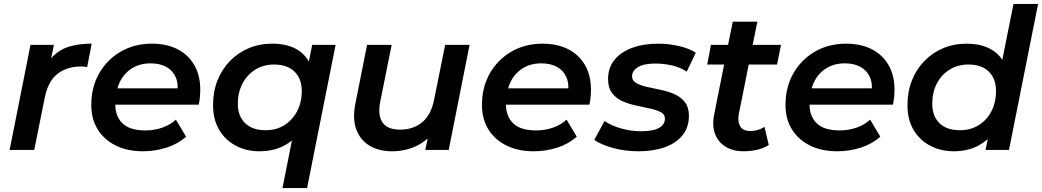

<svg xmlns="http://www.w3.org/2000/svg" viewBox="-20 -762 5297 976"><path d="M29 0 135 -534H254L240 -466Q269 -499 307 -516Q364 -540 446 -540L423 -421Q415 -423 408 -423.5Q401 -424 392 -424Q319 -424 271 -385.5Q223 -347 207 -263L154 0Z M707 7Q627 7 568 -22.5Q509 -52 476.5 -104.5Q444 -157 444 -228Q444 -319 484 -389Q524 -459 593.5 -499.5Q663 -540 752 -540Q827 -540 882 -512Q937 -484 967.5 -431.5Q998 -379 998 -306Q998 -287 996 -267Q994 -247 990 -230H566Q567 -168 604 -134Q641 -99 720 -99Q765 -99 806 -113.5Q847 -128 874 -154L926 -67Q884 -30 826.5 -11.5Q769 7 707 7ZM577 -313H883Q884 -346 873 -370Q858 -404 825 -422Q792 -440 746 -440Q691 -440 650.5 -414.5Q610 -389 588 -343Q581 -328 577 -313Z M1298 7Q1233 7 1179.5 -21Q1126 -49 1094.5 -101.5Q1063 -154 1063 -228Q1063 -296 1085.5 -353Q1108 -410 1149 -452Q1190 -494 1244.5 -517Q1299 -540 1364 -540Q1431 -540 1480 -516Q1525 -493 1550 -449L1567 -534H1686L1541 194H1416L1464 -48Q1455 -41 1445 -34Q1384 7 1298 7ZM1330 -100Q1384 -100 1425 -125.5Q1466 -151 1490 -196Q1514 -241 1514 -300Q1514 -362 1477 -398Q1440 -434 1373 -434Q1320 -434 1278.5 -408.5Q1237 -383 1213 -338Q1189 -293 1189 -234Q1189 -172 1226 -136Q1263 -100 1330 -100Z M1973 7Q1906 7 1858.5 -21.5Q1811 -50 1791 -104.5Q1771 -159 1787 -238L1846 -534H1971L1912 -241Q1900 -176 1924.5 -139.5Q1949 -103 2014 -103Q2081 -103 2126.5 -141Q2172 -179 2187 -257L2243 -534H2367L2261 0H2142L2154 -58Q2128 -35 2097 -20Q2039 7 1973 7Z M2693 7Q2613 7 2554 -22.5Q2495 -52 2462.5 -104.5Q2430 -157 2430 -228Q2430 -319 2470 -389Q2510 -459 2579.5 -499.5Q2649 -540 2738 -540Q2813 -540 2868 -512Q2923 -484 2953.5 -431.5Q2984 -379 2984 -306Q2984 -287 2982 -267Q2980 -247 2976 -230H2552Q2553 -168 2590 -134Q2627 -99 2706 -99Q2751 -99 2792 -113.5Q2833 -128 2860 -154L2912 -67Q2870 -30 2812.5 -11.5Q2755 7 2693 7ZM2563 -313H2869Q2870 -346 2859 -370Q2844 -404 2811 -422Q2778 -440 2732 -440Q2677 -440 2636.5 -414.5Q2596 -389 2574 -343Q2567 -328 2563 -313Z M3226 7Q3156 7 3095 -10Q3034 -27 3001 -51L3053 -147Q3086 -124 3135.5 -109.5Q3185 -95 3239 -95Q3301 -95 3330.5 -112Q3360 -129 3360 -159Q3360 -181 3339 -192Q3318 -203 3285.5 -210Q3253 -217 3215.5 -225Q3178 -233 3145.5 -247Q3113 -261 3092 -288Q3071 -315 3071 -360Q3071 -417 3103 -457Q3135 -497 3192.5 -518.5Q3250 -540 3325 -540Q3379 -540 3431 -528Q3483 -516 3517 -494L3471 -398Q3435 -421 3393.5 -430Q3352 -439 3313 -439Q3252 -439 3222.5 -420.5Q3193 -402 3193 -374Q3193 -352 3214 -340Q3235 -328 3267.5 -320.5Q3300 -313 3337.5 -305.5Q3375 -298 3407.5 -284Q3440 -270 3461 -243.5Q3482 -217 3482 -173Q3482 -115 3449.5 -74.5Q3417 -34 3359 -13.5Q3301 7 3226 7Z M3759 7Q3707 7 3669.5 -15.5Q3632 -38 3615.5 -79.5Q3599 -121 3610 -178L3661 -434H3575L3594 -534H3681L3705 -652H3830L3806 -534H3950L3930 -434H3786L3735 -179Q3729 -142 3743 -119Q3757 -96 3796 -96Q3814 -96 3832.5 -101.5Q3851 -107 3866 -117L3888 -25Q3860 -7 3826 0Q3792 7 3759 7Z M4236 7Q4156 7 4097 -22.5Q4038 -52 4005.5 -104.5Q3973 -157 3973 -228Q3973 -319 4013 -389Q4053 -459 4122.5 -499.5Q4192 -540 4281 -540Q4356 -540 4411 -512Q4466 -484 4496.5 -431.5Q4527 -379 4527 -306Q4527 -287 4525 -267Q4523 -247 4519 -230H4095Q4096 -168 4133 -134Q4170 -99 4249 -99Q4294 -99 4335 -113.5Q4376 -128 4403 -154L4455 -67Q4413 -30 4355.5 -11.5Q4298 7 4236 7ZM4106 -313H4412Q4413 -346 4402 -370Q4387 -404 4354 -422Q4321 -440 4275 -440Q4220 -440 4179.5 -414.5Q4139 -389 4117 -343Q4110 -328 4106 -313Z M4828 7Q4763 7 4709 -21Q4655 -49 4624 -101.5Q4593 -154 4593 -228Q4593 -296 4615.5 -353Q4638 -410 4679 -452Q4720 -494 4774.5 -517Q4829 -540 4893 -540Q4959 -540 5007 -517Q5050 -496 5075 -458L5132 -742H5257L5109 0H4990L5001 -55Q4976 -33 4946 -18Q4894 7 4828 7ZM4860 -100Q4913 -100 4954.5 -125.5Q4996 -151 5019.5 -196Q5043 -241 5043 -300Q5043 -362 5006.5 -398Q4970 -434 4902 -434Q4850 -434 4808 -408.5Q4766 -383 4742.5 -338Q4719 -293 4719 -234Q4719 -172 4755.5 -136Q4792 -100 4860 -100Z"/></svg>

Font: Montserrat Thin SemiBold
Style: Italic
Weight: 600
Italic angle: -11.3°
Version: Version 9.000